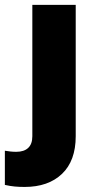

<svg xmlns="http://www.w3.org/2000/svg" viewBox="-76 -548 402 782"><path d="M232.4 -528.3V6.8Q232.4 106.9 176.5 160.2Q120.6 213.4 24.4 213.4Q2.4 213.4 -15.9 211.7Q-34.2 210 -56.2 205.1V65.9Q-43.5 67.9 -33 69.1Q-22.5 70.3 -9.8 70.3Q22 70.3 38.8 54.4Q55.7 38.6 55.7 6.8V-528.3Z"/></svg>

Font: Heebo Black
Style: Regular
Weight: 900
Designer: Oded Ezer
Foundry: Ezer Type House
Version: Version 3.100